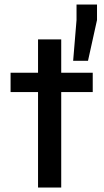

<svg xmlns="http://www.w3.org/2000/svg" viewBox="-20 -833 461 853"><path d="M149 0V-424H27V-510H149V-658H252V-510H392V-424H252V0ZM305 -563 320 -744V-813H411V-744L371 -563Z"/></svg>

Font: Saira Expanded Medium
Style: Regular
Weight: 500
Width: 7
Designer: Hector Gatti with collaboration of the Omnibus-Type team
Foundry: Omnibus-Type
Version: Version 1.100; ttfautohint (v1.8.3)